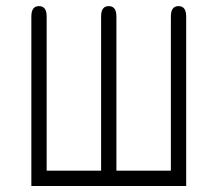

<svg xmlns="http://www.w3.org/2000/svg" viewBox="-20 -617 722 637"><path d="M84 0V-562.5Q84 -596.7 109.4 -596.7Q134.8 -596.7 134.8 -562.5V-50.8H315.4V-562.5Q315.4 -596.7 340.8 -596.7Q366.2 -596.7 366.2 -562.5V-50.8H546.9V-562.5Q546.9 -596.7 572.3 -596.7Q597.7 -596.7 597.7 -562.5V0Z"/></svg>

Font: Jura
Style: Book
Weight: 400
Version: Version 2.5